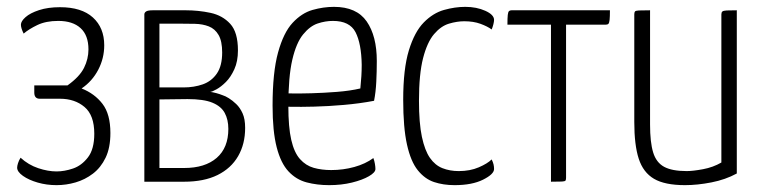

<svg xmlns="http://www.w3.org/2000/svg" viewBox="-20 -530 2232 560"><path d="M145 10Q116 10 90 2.5Q64 -5 47 -17Q30 -29 30 -41Q30 -46 32.5 -54Q35 -62 40 -70Q63 -49 91.5 -39.5Q120 -30 145 -30Q168 -30 193 -38.5Q218 -47 236.5 -71Q255 -95 255 -140Q255 -194 226.5 -218Q198 -242 155 -242H96Q80 -242 80 -260V-281H177Q212 -306 225 -332Q238 -358 238 -386Q238 -427 215 -448Q192 -469 150 -469Q114 -469 89 -457Q64 -445 49 -432Q45 -440 43 -446.5Q41 -453 41 -458Q41 -468 54.5 -480Q68 -492 94 -500.5Q120 -509 155 -509Q218 -509 251 -479Q284 -449 284 -398Q284 -360 266.5 -326.5Q249 -293 218 -272Q256 -257 279 -227Q302 -197 302 -142Q302 -99 288 -70Q274 -41 251 -23.5Q228 -6 200.5 2Q173 10 145 10Z M401 0V-488Q401 -493 406 -496.5Q411 -500 426 -500H522Q559 -500 594 -492.5Q629 -485 651.5 -460.5Q674 -436 674 -383Q674 -351 663.5 -328Q653 -305 639 -291Q625 -277 611.5 -269.5Q598 -262 593 -262Q601 -261 610.5 -258.5Q620 -256 630 -252Q637 -250 647.5 -243.5Q658 -237 669 -226.5Q680 -216 687.5 -199.5Q695 -183 695 -157Q695 -110 674.5 -74.5Q654 -39 614.5 -19.5Q575 0 517 0ZM517 -40Q578 -40 612 -69.5Q646 -99 646 -154Q646 -181 635.5 -200.5Q625 -220 599.5 -230.5Q574 -241 527 -241Q506 -241 485 -240.5Q464 -240 445 -240V-40Q462 -40 483 -40Q504 -40 517 -40ZM445 -275Q464 -275 481.5 -275Q499 -275 515 -275Q546 -275 571.5 -284Q597 -293 612.5 -315.5Q628 -338 628 -377Q628 -410 617.5 -428Q607 -446 589 -453Q571 -460 548.5 -460.5Q526 -461 502 -461Q490 -461 477 -461Q464 -461 454.5 -461Q445 -461 445 -461Z M940 10Q905 10 874.5 2Q844 -6 821.5 -30Q799 -54 787 -100.5Q775 -147 775 -222Q775 -319 791 -377Q807 -435 833.5 -463.5Q860 -492 891.5 -501Q923 -510 954 -510Q1020 -510 1049.5 -467.5Q1079 -425 1079 -352Q1079 -322 1077.5 -291.5Q1076 -261 1071 -236Q1029 -228 983 -224Q937 -220 896.5 -219Q856 -218 830.5 -218.5Q805 -219 805 -219V-258Q805 -258 829 -257.5Q853 -257 888.5 -258Q924 -259 962.5 -262Q1001 -265 1031 -272Q1033 -291 1034 -308Q1035 -325 1035 -341Q1034 -403 1017 -436Q1000 -469 951 -469Q929 -469 906.5 -461.5Q884 -454 864 -429.5Q844 -405 832.5 -355.5Q821 -306 821 -221Q821 -159 829.5 -122Q838 -85 855 -66Q872 -47 895 -40.5Q918 -34 946 -34Q981 -34 1013.5 -43Q1046 -52 1069 -69Q1072 -61 1073.5 -52Q1075 -43 1075 -37Q1075 -27 1056 -16Q1037 -5 1006.5 2.5Q976 10 940 10Z M1306 10Q1273 10 1246 1Q1219 -8 1198.5 -33.5Q1178 -59 1167 -108.5Q1156 -158 1156 -239Q1156 -329 1172.5 -383Q1189 -437 1216 -464.5Q1243 -492 1275 -501Q1307 -510 1337 -510Q1370 -510 1395.5 -498.5Q1421 -487 1421 -472Q1421 -467 1419 -459Q1417 -451 1414 -444Q1402 -453 1381.5 -460.5Q1361 -468 1334 -468Q1313 -468 1289.5 -461Q1266 -454 1246 -430.5Q1226 -407 1214 -360.5Q1202 -314 1202 -236Q1202 -171 1210.5 -131Q1219 -91 1234 -69.5Q1249 -48 1270.5 -39.5Q1292 -31 1318 -31Q1351 -31 1376.5 -42Q1402 -53 1414 -65Q1418 -57 1419.5 -50.5Q1421 -44 1421 -37Q1421 -22 1389 -6Q1357 10 1306 10Z M1587 0V-458H1460Q1460 -478 1461 -486.5Q1462 -495 1464.5 -497.5Q1467 -500 1472 -500H1759Q1759 -481 1758 -472Q1757 -463 1754.5 -460.5Q1752 -458 1746 -458H1631V-12Q1631 -6 1629.5 -3.5Q1628 -1 1619 -0.5Q1610 0 1587 0Z M1978 10Q1919 10 1887.5 -8.5Q1856 -27 1843 -67Q1830 -107 1830 -174V-488Q1830 -494 1832 -496.5Q1834 -499 1843.5 -499.5Q1853 -500 1876 -500V-167Q1876 -115 1885 -85.5Q1894 -56 1917 -43.5Q1940 -31 1983 -31Q2001 -31 2030.5 -36.5Q2060 -42 2084 -56V-488Q2084 -494 2087 -496.5Q2090 -499 2099.5 -499.5Q2109 -500 2129 -500V-24Q2096 -6 2055 2Q2014 10 1978 10Z"/></svg>

Font: Yanone Kaffeesatz Light
Style: Regular
Weight: 300
Designer: Yanone (Cyrillic: Daniel Pouzeot, Huerta Tipografica, and Cyreal)
Foundry: Yanone
Version: Version 2.003